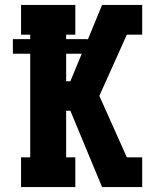

<svg xmlns="http://www.w3.org/2000/svg" viewBox="-20 -755 640 775"><path d="M65 0V-120H102V-538H32V-597H102V-615H65V-735H284V-615H247V-597H334V-594L392 -735H554V-615H492L381 -368L492 -120H554V0H392L264 -308H247V-120H284V0ZM247 -427H264L310 -538H247Z"/></svg>

Font: Iosevka Etoile Heavy
Style: Regular
Weight: 900
Designer: Belleve Invis
Foundry: Belleve Invis
Version: Version 22.1.2; ttfautohint (v1.8.4)